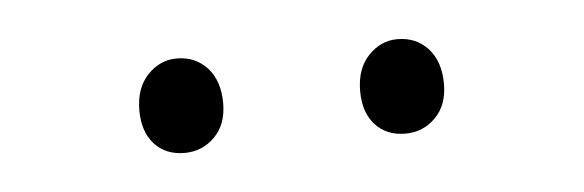

<svg xmlns="http://www.w3.org/2000/svg" viewBox="-24 -775 493 162"><g transform="rotate(-5 222.0 -694.0)"><path d="M315 -654Q299 -654 289.5 -664.5Q280 -675 280 -693Q280 -712 290.5 -723Q301 -734 315 -734Q331 -734 341 -723Q351 -712 351 -693Q351 -675 340.5 -664.5Q330 -654 315 -654ZM128 -654Q112 -654 102.5 -664.5Q93 -675 93 -693Q93 -712 103.5 -723Q114 -734 128 -734Q144 -734 154 -723Q164 -712 164 -693Q164 -675 153.5 -664.5Q143 -654 128 -654Z"/></g></svg>

Font: Bitter Thin Light
Style: Regular
Weight: 300
Version: Version 2.002